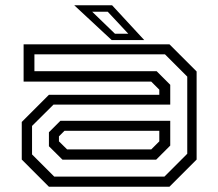

<svg xmlns="http://www.w3.org/2000/svg" viewBox="-20 -708 828 728"><path d="M165.5 0 62.5 -103V-245.5L165.5 -348.5H584V-368L553.5 -398.5H69.5V-540H622.5L725.5 -437V-103L622.5 0ZM185.5 -38.5H603.5L690 -125V-417.5L605.5 -502H110.5V-438H574L625.5 -386.5V-311.5H183L101.5 -230.5V-122.5ZM217 -102.5 165.5 -153.5V-206.5L209 -250H625.5V-156L572 -102.5ZM234.5 -141.5H553.5L584 -172V-212H224.5L203.5 -191V-172ZM527 -556H403.5L261.5 -688H405ZM466.5 -580 388.5 -663.5H329.5L416 -580Z"/></svg>

Font: Tourney Expanded
Style: Regular
Weight: 400
Width: 7
Designer: Tyler Finck
Foundry: Etcetera Type Co
Version: Version 1.010; ttfautohint (v1.8.3)